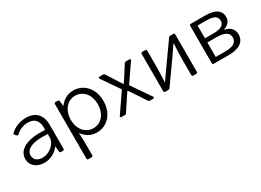

<svg xmlns="http://www.w3.org/2000/svg" viewBox="-23 -1094 2608 1916"><g transform="rotate(-30 1281.0 -136.0)"><path d="M265.6 -470.7C196.3 -470.7 127 -443.4 84 -400.4C77.1 -394.5 78.1 -387.7 85 -379.9L99.6 -364.3C106.4 -356.4 114.3 -357.4 121.1 -364.3C154.3 -398.4 205.1 -419.9 257.8 -419.9C340.8 -419.9 374 -366.2 373 -296.9L372.1 -269.5C159.2 -284.2 55.7 -217.8 55.7 -117.2C55.7 -31.2 127 11.7 205.1 11.7C272.5 11.7 340.8 -23.4 376 -76.2H377.9L383.8 -14.6C384.8 -4.9 390.6 0 400.4 0H421.9C431.6 0 437.5 -5.9 437.5 -15.6V-293.9C437.5 -401.4 377.9 -470.7 265.6 -470.7ZM213.9 -42C168 -42 119.1 -62.5 119.1 -120.1C119.1 -184.6 190.4 -235.4 375 -220.7V-185.5C375 -110.4 295.9 -42 213.9 -42Z M810.5 -470.7C739.3 -470.7 686.5 -435.5 649.4 -384.8L642.6 -444.3C641.6 -454.1 635.7 -459 626 -459H601.6C591.8 -459 585.9 -453.1 585.9 -443.4V183.6C585.9 193.4 591.8 199.2 601.6 199.2H637.7C647.5 199.2 653.3 193.4 653.3 183.6V38.1L650.4 -52.7L646.5 -76.2C684.6 -24.4 738.3 11.7 810.5 11.7C929.7 11.7 1021.5 -85.9 1021.5 -230.5C1021.5 -374 929.7 -470.7 810.5 -470.7ZM800.8 -43C710 -43 644.5 -119.1 644.5 -226.6C644.5 -337.9 710 -416 800.8 -416C892.6 -416 956.1 -339.8 956.1 -230.5C956.1 -121.1 892.6 -43 800.8 -43Z M1238.3 -237.3 1087.9 -18.6C1081.1 -7.8 1085.9 0 1098.6 0H1135.7C1143.6 0 1149.4 -2 1154.3 -9.8L1223.6 -115.2C1241.2 -142.6 1258.8 -169.9 1278.3 -196.3H1282.2C1300.8 -169.9 1317.4 -142.6 1336.9 -115.2L1406.2 -9.8C1411.1 -2 1417 0 1424.8 0H1460.9C1473.6 0 1478.5 -7.8 1471.7 -18.6L1321.3 -237.3L1460.9 -440.4C1467.8 -451.2 1462.9 -459 1450.2 -459H1412.1C1404.3 -459 1397.5 -455.1 1393.6 -448.2L1331.1 -350.6C1316.4 -325.2 1298.8 -300.8 1282.2 -276.4H1278.3C1261.7 -300.8 1245.1 -325.2 1230.5 -350.6L1167 -449.2C1162.1 -457 1156.2 -459 1148.4 -459H1109.4C1096.7 -459 1091.8 -451.2 1098.6 -440.4Z M1585.9 -444.3V-15.6C1585.9 -5.9 1591.8 0 1601.6 0H1636.7C1644.5 0 1650.4 -2.9 1655.3 -9.8L1845.7 -278.3C1865.2 -305.7 1893.6 -347.7 1912.1 -376H1916C1913.1 -315.4 1909.2 -254.9 1909.2 -205.1V-15.6C1909.2 -5.9 1915 0 1924.8 0H1958C1967.8 0 1973.6 -5.9 1973.6 -15.6V-444.3C1973.6 -454.1 1967.8 -460 1958 -460H1923.8C1916 -460 1910.2 -457 1905.3 -450.2L1714.8 -181.6C1695.3 -155.3 1667 -112.3 1647.5 -84H1644.5C1647.5 -143.6 1650.4 -205.1 1650.4 -254.9V-444.3C1650.4 -454.1 1644.5 -460 1634.8 -460H1601.6C1591.8 -460 1585.9 -454.1 1585.9 -444.3Z M2145.5 -444.3V-15.6C2145.5 -5.9 2151.4 0 2161.1 0H2333C2446.3 0 2521.5 -41 2521.5 -130.9C2521.5 -199.2 2473.6 -231.4 2419.9 -242.2V-245.1C2467.8 -259.8 2501 -291 2501 -343.8C2501 -425.8 2431.6 -460 2327.1 -460H2161.1C2151.4 -460 2145.5 -454.1 2145.5 -444.3ZM2311.5 -263.7H2210.9V-411.1H2318.4C2400.4 -411.1 2435.5 -384.8 2435.5 -337.9C2435.5 -293 2400.4 -263.7 2311.5 -263.7ZM2324.2 -48.8H2210.9V-215.8H2318.4C2409.2 -215.8 2456.1 -186.5 2456.1 -134.8C2456.1 -78.1 2413.1 -48.8 2324.2 -48.8Z"/></g></svg>

Font: Ed Sans Neue Light
Style: Regular
Weight: 300
Designer: Stephen Hutchings
Version: Version 1.004;PS 001.004;hotconv 1.0.88;makeotf.lib2.5.64775